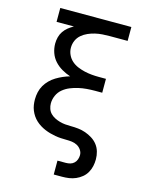

<svg xmlns="http://www.w3.org/2000/svg" viewBox="-137 -821 874 1122"><g transform="rotate(15 300.0 -260.0)"><path d="M300 215V131H350Q364 131 377 127.5Q390 124 400 114.5Q410 105 414.5 92Q419 79 419 66Q419 49 409 34.5Q399 20 384 12Q369 4 352 2Q335 0 318.5 0Q302 0 285 -1Q268 -2 251 -5Q234 -8 218 -12.5Q202 -17 186.5 -23.5Q171 -30 156.5 -39Q142 -48 129.5 -59.5Q117 -71 107.5 -85Q98 -99 91.5 -115Q85 -131 82.5 -147.5Q80 -164 80 -181Q80 -203 85 -225Q90 -247 101 -266Q112 -285 128 -301Q144 -317 163 -328.5Q182 -340 202.5 -349Q223 -358 244 -364Q217 -373 192 -387.5Q167 -402 148 -423Q129 -444 119.5 -471Q110 -498 110 -527Q110 -546 115 -565.5Q120 -585 131 -601Q142 -617 157.5 -629.5Q173 -642 190 -651H85V-735H515V-651H407Q385 -651 363 -649.5Q341 -648 319.5 -643Q298 -638 277.5 -629Q257 -620 240 -605.5Q223 -591 214 -570.5Q205 -550 205 -527Q205 -505 214.5 -484.5Q224 -464 240.5 -449.5Q257 -435 277.5 -426.5Q298 -418 319.5 -413Q341 -408 363 -406Q385 -404 407 -404H450V-320H407Q382 -320 357 -318Q332 -316 307.5 -310.5Q283 -305 259.5 -295.5Q236 -286 216.5 -270Q197 -254 186.5 -230.5Q176 -207 176 -182Q176 -166 181.5 -150Q187 -134 198.5 -122.5Q210 -111 225 -103.5Q240 -96 256 -91.5Q272 -87 288.5 -85.5Q305 -84 321 -84Q345 -84 368 -81.5Q391 -79 412.5 -71.5Q434 -64 454 -51.5Q474 -39 488 -21Q502 -3 508.5 19.5Q515 42 515 66Q515 87 510.5 107.5Q506 128 495.5 146.5Q485 165 468.5 178.5Q452 192 432.5 200.5Q413 209 392 212Q371 215 350 215Z"/></g></svg>

Font: Iosevka Fixed Medium Extended
Style: Regular
Weight: 500
Width: 7
Monospace: yes
Designer: Belleve Invis
Foundry: Belleve Invis
Version: Version 24.1.1; ttfautohint (v1.8.4)